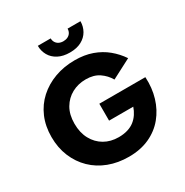

<svg xmlns="http://www.w3.org/2000/svg" viewBox="-209 -1090 1232 1279"><g transform="rotate(-30 407.0 -450.0)"><path d="M421 -253H607Q598 -226 582.5 -202.5Q567 -179 545 -161.5Q523 -144 492 -134.5Q461 -125 423 -125Q361 -125 313.5 -152.5Q266 -180 238.5 -230.5Q211 -281 211 -350Q211 -420 239.5 -468.5Q268 -517 316 -543Q364 -569 423 -569Q484 -569 524.5 -541.5Q565 -514 589 -472L739 -550Q706 -599 660.5 -636.5Q615 -674 556 -695Q497 -716 423 -716Q340 -716 269 -690Q198 -664 145 -616Q92 -568 63 -500.5Q34 -433 34 -350Q34 -267 62.5 -198.5Q91 -130 142 -80.5Q193 -31 263 -4.5Q333 22 417 22Q506 22 575 -9.5Q644 -41 690 -97Q736 -153 758 -226Q780 -299 775 -383H421ZM259 -922Q259 -882 278 -848.5Q297 -815 334 -795.5Q371 -776 423 -776Q476 -776 512.5 -795.5Q549 -815 568 -848.5Q587 -882 587 -922H488Q488 -905 480 -891.5Q472 -878 457 -870.5Q442 -863 423 -863Q403 -863 388.5 -870.5Q374 -878 366 -891.5Q358 -905 358 -922Z"/></g></svg>

Font: Glinicke Jost Bold
Style: Bold
Weight: 700
Version: Version 3.710